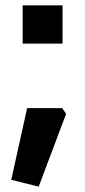

<svg xmlns="http://www.w3.org/2000/svg" viewBox="-20 -547 318 717"><path d="M22 124.5 81.3 -143.2H212.4L226.8 -121.7L124.5 150ZM64.6 -384.1V-527.2H213.6V-384.1Z"/></svg>

Font: Oxanium ExtraLight
Style: Regular
Weight: 200
Designer: Severin Meyer
Version: Version 2.000